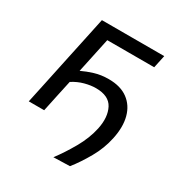

<svg xmlns="http://www.w3.org/2000/svg" viewBox="-158 -610 840 891"><g transform="rotate(30 261.5 -164.0)"><path d="M254.5 167.5Q288.5 123 322 64.5Q355.5 6 368 -52.5Q382 -119.5 358.8 -164.2Q335.5 -209 266 -209Q238.5 -209 206.8 -200.5Q175 -192 145.5 -173Q134.5 -123 126.5 -85.2Q118.5 -47.5 108.5 0H26Q38 -55.5 48.8 -106.5Q59.5 -157.5 72.5 -218.5L83 -268Q97.5 -336 108.8 -389Q120 -442 131.5 -496H465.5L451 -428H199.5Q192 -392 184 -355.2Q176 -318.5 166.5 -273L159.5 -240.5Q187.5 -254 221.8 -264.5Q256 -275 296.5 -275Q360 -275 399.2 -246Q438.5 -217 452 -166.2Q465.5 -115.5 451.5 -49.5Q439 11.5 407.2 67.2Q375.5 123 342 165Z"/></g></svg>

Font: Commissioner
Style: Italic
Weight: 400
Italic angle: -12°
Designer: Kostas Bartsokas
Foundry: Kostas Bartsokas
Version: Version 1.000; ttfautohint (v1.8.3)